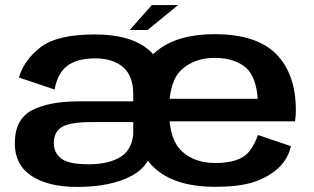

<svg xmlns="http://www.w3.org/2000/svg" viewBox="-20 -732 1240 758"><path d="M641 -199.5V-348.5Q641 -469 570 -532.5Q499 -596 354.5 -596Q207 -596 141.5 -546.5Q76 -497 54.5 -426L195.5 -378.5Q207.5 -444 246.5 -472.8Q285.5 -501.5 356 -501.5Q425.5 -501.5 465.8 -467Q506 -432.5 506 -360V-170L527 -156.5ZM284.5 6Q419 6 501.2 -38.8Q583.5 -83.5 589.5 -186L507.5 -227Q507.5 -147 460 -115.2Q412.5 -83.5 330.5 -83.5Q250.5 -83.5 221.5 -106.2Q192.5 -129 192.5 -166.5Q192.5 -212 225.2 -231Q258 -250 342 -250Q411.5 -250 513 -250V-332Q383 -332 294 -332Q173 -332 105.8 -296.5Q38.5 -261 38.5 -166Q38.5 -81.5 104.2 -37.8Q170 6 284.5 6ZM830.5 5.5V-88.5Q747 -88.5 697.5 -135.5Q647.5 -181.5 647.5 -295.5Q647.5 -413 698 -458Q749 -503.5 827.5 -503.5Q908 -503.5 954 -462Q991.5 -425.5 997.5 -342H633V-253H1144.5Q1148 -272.5 1148 -297Q1148 -440 1070 -519Q992 -597 827.5 -597Q668.5 -597 586.5 -520Q504.5 -443 504.5 -296Q504.5 -152.5 585.5 -73Q666 5.5 830.5 5.5ZM830.5 -88.5V5.5Q921 5.5 977.5 -12Q1035 -29.5 1076 -66Q1116.5 -102 1128.5 -155L998.5 -199Q986.5 -164.5 967 -138Q947.5 -112 913 -100Q879 -88.5 830.5 -88.5ZM492 -613.5H562.5L683 -712H579.5Z"/></svg>

Font: Anybody SemiExpanded SemiBold
Style: Regular
Weight: 600
Width: 6
Designer: Tyler Finck
Foundry: Etcetera Type Company
Version: Version 1.113;gftools[0.9.25]